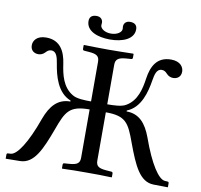

<svg xmlns="http://www.w3.org/2000/svg" viewBox="-87 -898 1037 992"><g transform="rotate(10 431.5 -402.0)"><path d="M6 -19V2L81 1C155 0 189 -81 230 -191C266 -291 284 -324 389 -324V-71C389 -43 377 -32 335 -29L308 -27C304 -27 301 -24 301 -19V0L303 2C352 0 382 0 432 0C482 0 513 0 561 2L563 0V-19C563 -24 559 -27 555 -27L529 -29C489 -32 474 -41 474 -71V-324C579 -324 597 -291 633 -191C674 -81 708 0 782 1L856 2L857 0V-19C857 -24 855 -27 850 -27L835 -28C803 -31 756 -99 708 -234C682 -304 645 -347 579 -347V-352C651 -380 672 -466 682 -528C687 -557 693 -590 721 -590C733 -590 741 -585 751 -574C760 -564 773 -559 785 -559C805 -559 826 -570 826 -599C826 -622 809 -651 759 -651C684 -651 658 -595 649 -533C641 -477 627 -413 572 -381C550 -367 508 -366 474 -366V-574C474 -602 489 -613 529 -616L555 -618C560 -618 563 -621 563 -626V-645L561 -647C512 -646 481 -645 431 -645C381 -645 353 -646 303 -647L301 -645V-626C301 -621 305 -618 309 -618L335 -616C374 -613 389 -604 389 -574V-366C355 -366 313 -367 291 -381C236 -413 222 -477 214 -533C205 -595 179 -651 104 -651C54 -651 37 -622 37 -599C37 -570 58 -559 78 -559C90 -559 103 -564 112 -574C122 -585 130 -590 142 -590C170 -590 176 -557 181 -528C191 -466 212 -380 284 -352V-347C218 -347 181 -304 155 -234C107 -99 60 -31 28 -28L13 -27C8 -27 6 -24 6 -19ZM429 -729C396 -729 373 -746 373 -763C373 -768 374 -772 374 -776C374 -791 364 -806 341 -806C314 -806 304 -792 304 -773C304 -721 363 -698 429 -698C495 -698 554 -721 554 -773C554 -792 544 -806 517 -806C494 -806 484 -791 484 -776C484 -771 485 -768 485 -763C485 -746 462 -729 429 -729Z"/></g></svg>

Font: Libertinus Serif Display
Style: Regular
Weight: 400
Designer: Philipp H. Poll, Khaled Hosny
Foundry: Caleb Maclennan
Version: Version 7.050;RELEASE